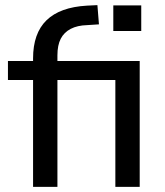

<svg xmlns="http://www.w3.org/2000/svg" viewBox="-20 -729 642 749"><path d="M109 0V-417H11V-491H134L109 -466V-501Q109 -599 161.5 -650Q214 -701 319 -707L360 -709L366 -634L320 -631Q282 -630 256 -616.5Q230 -603 217 -578Q204 -553 204 -513V-478L197 -491H525V0H430V-417H204V0ZM422 -608V-708H531V-608Z"/></svg>

Font: Nunito Sans 10pt Medium
Style: Regular
Weight: 500
Designer: Vernon Adams
Foundry: Vernon Adams
Version: Version 3.101;gftools[0.9.27]